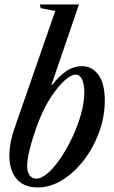

<svg xmlns="http://www.w3.org/2000/svg" viewBox="-20 -831 512 862"><path d="M149 10.5Q87 10.5 54.5 -27.8Q22 -66 22 -133.5Q22 -160 27.8 -191.2Q33.5 -222.5 46 -257.5L228 -781.5L162.5 -794.5L159 -811H334.5L211 -450L214.5 -449.5Q278 -534 347 -534Q394 -534 422.2 -494.5Q450.5 -455 450.5 -380Q450.5 -307 425 -237.5Q399.5 -168 356.5 -112Q313.5 -56 259.8 -22.8Q206 10.5 149 10.5ZM142.5 -29Q166.5 -29 195.5 -54.5Q224.5 -80 253 -122.5Q281.5 -165 305.5 -216.2Q329.5 -267.5 344 -319.8Q358.5 -372 358.5 -416.5Q358.5 -453.5 348.2 -474.8Q338 -496 319.5 -496Q299 -496 269.8 -469.5Q240.5 -443 210 -397Q179.5 -351 156 -292Q144.5 -263.5 132 -225.5Q119.5 -187.5 110.8 -149.8Q102 -112 102 -85Q102 -58.5 113.2 -43.8Q124.5 -29 142.5 -29Z"/></svg>

Font: Libre Caslon Condensed Medium Italic
Style: Regular
Weight: 500
Italic angle: -22.583°
Designer: Pablo Impallari, Rodrigo Fuenzalida, Katja Schimmel, Ertekin Erdin
Foundry: Pablo Impallari, Rodrigo Fuenzalida
Version: Version 2.000; ttfautohint (v1.8.4.7-5d5b);gftools[0.9.33]